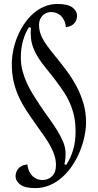

<svg xmlns="http://www.w3.org/2000/svg" viewBox="-20 -713 499 975"><path d="M127 -575.2Q107.4 -544.4 96.7 -505.9Q85.9 -467.3 85.9 -419.9Q85.9 -385.3 94.2 -353.5Q102.5 -321.8 116 -292.2Q129.4 -262.7 146 -235.8Q162.6 -209 179.2 -184.1Q204.1 -146.5 228.3 -113.3Q252.4 -80.1 271.2 -49.6Q290 -19 301.5 9.5Q313 38.1 313 65.9Q313 79.6 312 92Q311 104.5 307.1 121.1L316.9 124Q339.8 87.9 351.8 46.4Q363.8 4.9 363.8 -44.9Q363.8 -88.9 356 -124.3Q348.1 -159.7 334.2 -190.9Q320.3 -222.2 300.5 -251.2Q280.8 -280.3 256.8 -312Q236.8 -338.4 215.6 -363.8Q194.3 -389.2 176.8 -416.3Q159.2 -443.4 147.7 -473.9Q136.2 -504.4 136.2 -541Q136.2 -547.9 136.2 -556.2Q136.2 -564.5 137.2 -571.8ZM194.8 201.2Q225.1 201.2 244.6 181.6Q264.2 162.1 264.2 126Q264.2 102.1 257.6 79.6Q251 57.1 238.5 33.4Q226.1 9.8 208.3 -16.1Q190.4 -42 168 -73.2Q137.7 -115.7 114 -151.9Q90.3 -188 74 -224.6Q57.6 -261.2 48.8 -300.8Q40 -340.3 40 -389.2Q40 -420.9 46.9 -455.6Q53.7 -490.2 67.1 -523.9Q80.6 -557.6 100.6 -588.1Q120.6 -618.7 146.5 -642.1Q172.4 -665.5 204.1 -679.2Q235.8 -692.9 272.9 -692.9Q323.2 -692.9 347.2 -675.5Q371.1 -658.2 371.1 -631.8Q371.1 -623 368.2 -613.8Q365.2 -604.5 358.6 -596.4Q352.1 -588.4 341.3 -582.5Q330.6 -576.7 314.9 -575.2Q312.5 -596.2 305.2 -610.6Q297.9 -625 287.6 -634.3Q277.3 -643.6 264.6 -647.7Q252 -651.9 238.8 -651.9Q227.1 -651.9 216.3 -647.5Q205.6 -643.1 197 -634.8Q188.5 -626.5 183.3 -614.3Q178.2 -602.1 178.2 -586.9Q178.2 -568.4 182.4 -552Q186.5 -535.6 196 -517.6Q205.6 -499.5 220.7 -478.8Q235.8 -458 257.8 -431.2Q290 -392.1 319.1 -352.8Q348.1 -313.5 369.9 -272Q391.6 -230.5 404.3 -186Q417 -141.6 417 -92.8Q417 -58.6 408.9 -20.3Q400.9 18.1 385.7 55.2Q370.6 92.3 348.1 126.2Q325.7 160.2 297.1 186Q268.6 211.9 233.6 227.1Q198.7 242.2 158.2 242.2Q107.4 242.2 83.3 224.6Q59.1 207 59.1 181.2Q59.1 172.4 62.3 162.6Q65.4 152.8 72.3 144.3Q79.1 135.7 90.6 129.6Q102.1 123.5 119.1 122.1Q121.6 144 129.4 159.2Q137.2 174.3 147.7 183.6Q158.2 192.9 170.7 197Q183.1 201.2 194.8 201.2Z"/></svg>

Font: Simonetta
Style: Regular
Weight: 400
Version: Version 1.004